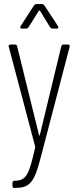

<svg xmlns="http://www.w3.org/2000/svg" viewBox="-20 -720 383 940"><path d="M87 -580H108C113 -580 117 -583 120 -587L170 -667C171 -669 175 -669 176 -667L225 -587C228 -583 232 -580 237 -580H258C263 -580 266 -582 266 -586C266 -588 265 -590 264 -592L197 -694C194 -698 190 -700 185 -700H158C153 -700 149 -697 146 -693L81 -592C77 -585 79 -580 87 -580ZM47 200H52C122 200 146 180 178 56L321 -491C323 -498 319 -502 312 -502H291C285 -502 281 -498 280 -493L175 -59C174 -55 172 -55 171 -59L64 -493C63 -499 59 -502 53 -502H32C26 -502 22 -499 22 -494C22 -493 23 -492 23 -491L152 -3C152 -1 153 1 152 3C122 136 109 164 52 165H51C45 165 41 169 41 175V190C41 196 44 200 47 200Z"/></svg>

Font: Barlow Condensed ExtraLight
Style: Regular
Weight: 275
Width: 3
Designer: Jeremy Tribby
Foundry: Tribby Type
Version: Version 1.422;hotconv 1.0.109;makeotfexe 2.5.65596